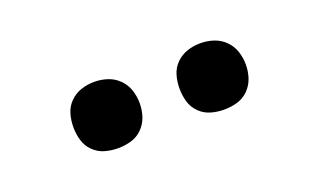

<svg xmlns="http://www.w3.org/2000/svg" viewBox="-32 -840 564 340"><g transform="rotate(-20 250.0 -670.5)"><path d="M350 -608Q337 -608 325 -611.5Q313 -615 304 -624Q295 -633 291.5 -645Q288 -657 288 -670Q288 -683 291.5 -695Q295 -707 304 -716Q313 -725 325 -729Q337 -733 350 -733Q363 -733 375 -729Q387 -725 396 -716Q405 -707 409 -695Q413 -683 413 -670Q413 -657 409 -645Q405 -633 396 -624Q387 -615 375 -611.5Q363 -608 350 -608ZM150 -608Q137 -608 125 -611.5Q113 -615 104 -624Q95 -633 91.5 -645Q88 -657 88 -670Q88 -683 91.5 -695Q95 -707 104 -716Q113 -725 125 -729Q137 -733 150 -733Q163 -733 175 -729Q187 -725 196 -716Q205 -707 209 -695Q213 -683 213 -670Q213 -657 209 -645Q205 -633 196 -624Q187 -615 175 -611.5Q163 -608 150 -608Z"/></g></svg>

Font: Iosevka Curly Slab
Style: Regular
Weight: 400
Monospace: yes
Designer: Belleve Invis
Foundry: Belleve Invis
Version: Version 22.1.2; ttfautohint (v1.8.4)